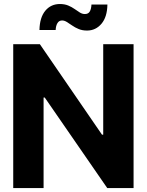

<svg xmlns="http://www.w3.org/2000/svg" viewBox="-20 -951 742 971"><path d="M655.5 -727.5V0H522.3L206.4 -457.6H200.4V0H46.9V-727.5H181.6L495.7 -270.1H502V-727.5ZM420.1 -796.5Q396.4 -796.5 378 -804.1Q359.6 -811.7 345 -822Q330.4 -832.2 318 -839.8Q305.7 -847.5 293.9 -847.5Q278.6 -847.5 270.6 -834.2Q262.5 -821 261.5 -799.4H179.5Q181 -862.9 209.2 -896.8Q237.4 -930.7 283 -930.7Q306.8 -930.7 325 -923.1Q343.2 -915.5 357.5 -905.3Q371.8 -895.1 384.1 -887.5Q396.5 -880 409 -880Q426.2 -880 433.7 -892.3Q441.3 -904.7 442.6 -928.1H523.2Q522.1 -865 493.1 -830.8Q464.1 -796.5 420.1 -796.5Z"/></svg>

Font: Inter Tight
Style: Regular
Weight: 400
Designer: Rasmus Andersson
Foundry: rsms
Version: Version 3.002